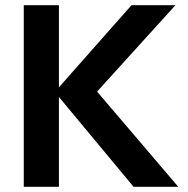

<svg xmlns="http://www.w3.org/2000/svg" viewBox="-20 -723 728 743"><path d="M497 0 192 -367 489 -703H659L328 -338V-401L670 0ZM72 0V-703H208V0Z"/></svg>

Font: Outfit Thin SemiBold
Style: Regular
Weight: 600
Version: Version 1.100;gftools[0.9.27]